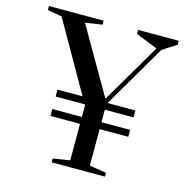

<svg xmlns="http://www.w3.org/2000/svg" viewBox="-115 -911 1005 1022"><g transform="rotate(15 387.5 -400.0)"><path d="M189 -344V-382H327L109 -764L30 -778V-800H331V-778L238 -764L448 -401L641 -730L521 -778V-800H745V-778L668 -729L465 -382H618V-344H460V-275H618V-237H460V-36L553 -21V0H259V-21L352 -36V-237H189V-275H352V-340L349 -344Z"/></g></svg>

Font: Prata
Style: Regular
Weight: 400
Designer: Cyreal (www.cyreal.org)
Foundry: Cyreal (www.cyreal.org)
Version: Version 1.010